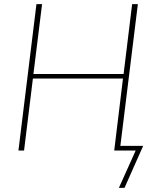

<svg xmlns="http://www.w3.org/2000/svg" viewBox="-20 -723 762 922"><path d="M558 -22.5H667.5L578 179H551L631.5 0H528.5L570.5 -346H138L95.5 0H68.5L155 -703H182L140.5 -367.5H573.5L614.5 -703H642Z"/></svg>

Font: Lato Thin
Style: Italic
Weight: 200
Italic angle: -7°
Designer: Lukasz Dziedzic
Foundry: tyPoland Lukasz Dziedzic
Version: Version 2.007; 2014-02-27